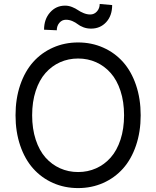

<svg xmlns="http://www.w3.org/2000/svg" viewBox="-20 -955 801 985"><path d="M271.3 -799.7 206 -802.6Q206 -856.5 236.9 -891.3Q267.8 -926.1 313.9 -926.1Q332 -926.1 349.8 -919Q367.5 -911.9 379.6 -903.4Q391.7 -894.9 408.9 -887.8Q426.1 -880.7 443.2 -880.7Q463.4 -880.7 477.5 -896.5Q491.5 -912.3 491.5 -934.7L555.4 -929Q555.4 -874.6 524.9 -841.4Q494.3 -808.2 447.4 -808.2Q425.4 -808.2 407.3 -815.3Q389.2 -822.4 378.6 -831Q367.9 -839.5 351.9 -846.6Q335.9 -853.7 318.2 -853.7Q298.3 -853.7 284.8 -838.1Q271.3 -822.4 271.3 -799.7ZM677.7 -518.8Q701.7 -448.5 701.7 -363.6Q701.7 -278.8 677.7 -208.5Q653.8 -138.1 611.2 -90.4Q568.5 -42.6 509.2 -16.3Q449.9 9.9 380.7 9.9Q311.4 9.9 252.1 -16.3Q192.8 -42.6 150.2 -90.4Q107.6 -138.1 83.6 -208.5Q59.7 -278.8 59.7 -363.6Q59.7 -448.5 83.6 -518.8Q107.6 -589.1 150.2 -636.9Q192.8 -684.7 252.1 -710.9Q311.4 -737.2 380.7 -737.2Q449.9 -737.2 509.2 -710.9Q568.5 -684.7 611.2 -636.9Q653.8 -589.1 677.7 -518.8ZM598.2 -238.6Q616.5 -294.4 616.5 -363.6Q616.5 -432.9 598.2 -488.6Q579.9 -544.4 547.9 -580.4Q516 -616.5 473.2 -635.7Q430.4 -654.8 380.7 -654.8Q331 -654.8 288.2 -635.7Q245.4 -616.5 213.4 -580.4Q181.5 -544.4 163.2 -488.6Q144.9 -432.9 144.9 -363.6Q144.9 -294.4 163.2 -238.6Q181.5 -182.9 213.4 -146.8Q245.4 -110.8 288.2 -91.6Q331 -72.4 380.7 -72.4Q430.4 -72.4 473.2 -91.6Q516 -110.8 547.9 -146.8Q579.9 -182.9 598.2 -238.6Z"/></svg>

Font: TID UI
Style: Regular
Weight: 400
Designer: The TID Project Authors
Foundry: Bakken & Bæck
Version: Version 1.001;hotconv 1.0.109;makeotfexe 2.5.65596